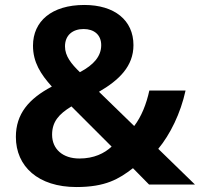

<svg xmlns="http://www.w3.org/2000/svg" viewBox="-20 -744 808 774"><path d="M320 -724C188 -724 113 -658 113 -560C113 -493 144 -445 189 -395C96 -346 44 -285 44 -192C44 -73 134 10 288 10C405 10 459 -22 516 -66L581 0H766L618 -144C666 -202 708 -287 728 -379H582C570 -324 550 -274 521 -236L379 -374C460 -421 518 -477 518 -562C518 -663 441 -724 320 -724ZM317 -627C359 -627 388 -604 388 -562C388 -518 359 -483 302 -453C267 -487 242 -518 242 -557C242 -603 274 -627 317 -627ZM268 -315 430 -153C401 -126 359 -105 300 -105C233 -105 190 -143 190 -201C190 -253 217 -284 268 -315Z"/></svg>

Font: Noto Sans Thai Looped UI Narrow
Style: Bold
Weight: 700
Width: 4
Designer: Cadson Demak Team
Foundry: Cadson Demak Co., Ltd.
Version: Version 1.000